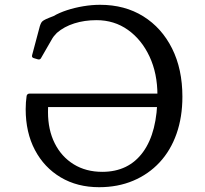

<svg xmlns="http://www.w3.org/2000/svg" viewBox="-20 -769 855 800"><path d="M393 11Q302 11 233 -30Q164 -71 125.5 -144Q87 -217 87 -314Q87 -328 88 -342.5Q89 -357 91 -370Q94 -379 103 -379H657V-323H155L182 -358Q181 -352 180.5 -334.5Q180 -317 180 -302Q180 -228 208 -172Q236 -116 287 -84.5Q338 -53 406 -53Q516 -53 576 -135.5Q636 -218 636 -372Q636 -463 603 -533.5Q570 -604 513 -644.5Q456 -685 382 -685Q332 -685 289.5 -671.5Q247 -658 217 -632Q209 -624 204 -617.5Q199 -611 193 -600L151 -527Q147 -519 137 -522L120 -527Q111 -530 114 -540L146 -660Q149 -669 152 -674.5Q155 -680 162.5 -684.5Q170 -689 185 -695L203 -702Q227 -716 259 -726.5Q291 -737 327 -743Q363 -749 397 -749Q500 -749 577 -701Q654 -653 697 -567Q740 -481 740 -366Q740 -281 715.5 -211.5Q691 -142 645 -92.5Q599 -43 535 -16Q471 11 393 11Z"/></svg>

Font: Hahmlet
Style: Regular
Weight: 400
Designer: Minjoo Ham & Mark Frömberg
Foundry: hypertype
Version: Version 1.002